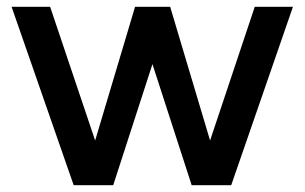

<svg xmlns="http://www.w3.org/2000/svg" viewBox="-20 -543 895 563"><path d="M542 0 427 -355 312 0H196L14 -523H127L259 -131L376 -523H479L596 -131L727 -523H839L658 0Z"/></svg>

Font: Raleway-v4020 SemiBold
Style: Regular
Weight: 600
Designer: Matt McInerney, Pablo Impallari, Rodrigo Fuenzalida
Foundry: Matt McInerney, Pablo Impallari, Rodrigo Fuenzalida
Version: Version 4.020;PS 004.020;hotconv 1.0.88;makeotf.lib2.5.64775